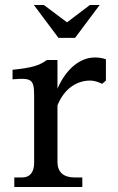

<svg xmlns="http://www.w3.org/2000/svg" viewBox="-20 -745 470 765"><path d="M209 -99V-325C237 -395 289 -424 339 -424C354 -424 371 -419 387 -411L402 -424V-509C387 -514 373 -516 358 -516C300 -516 244 -472 209 -392V-506H167C136 -484 109 -475 30 -467V-429C106 -435 116 -430 116 -363V-96C116 -59 99 -38 69 -38H37V0H308V-38H276C233 -38 209 -60 209 -99ZM115 -725 213 -594H279L377 -725H338L247 -656L155 -725Z"/></svg>

Font: LT Superior Serif Medium
Style: Regular
Weight: 500
Designer: Daniel Lyons
Foundry: LyonsType
Version: Version 2.120;FEAKit 1.0